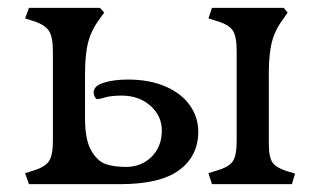

<svg xmlns="http://www.w3.org/2000/svg" viewBox="-20 -470 813 490"><path d="M44 -28 63 -34Q94 -43 104.5 -58Q115 -73 115 -110V-340Q115 -377 104 -392.5Q93 -408 63 -417L44 -423L54 -450H235L246 -438L235 -423Q214 -395 205.5 -364Q197 -333 197 -282V-168Q197 -113 213 -85.5Q229 -58 250.5 -51Q272 -44 301 -44Q341 -44 367 -70Q393 -96 393 -137Q393 -174 364 -200Q335 -226 290 -226Q264 -226 248.5 -221.5Q233 -217 229 -217Q225 -217 222 -222.5Q219 -228 219 -234Q219 -251 245 -259Q271 -267 306 -267Q362 -267 403 -249Q444 -231 465 -200.5Q486 -170 486 -134Q486 -72 437.5 -36Q389 0 286 0H54ZM512 -28 531 -34Q563 -43 573.5 -57.5Q584 -72 584 -110V-340Q584 -378 573.5 -393Q563 -408 531 -417L512 -423L521 -450H704L714 -438L704 -423Q683 -396 674.5 -365Q666 -334 666 -282V-104Q666 -68 676 -54.5Q686 -41 716 -32L733 -27L725 0H521Z"/></svg>

Font: Kurale
Style: Regular
Weight: 400
Designer: Eduardo Rodriguez Tunni
Foundry: Eduardo Rodriguez Tunni
Version: Version 2.000